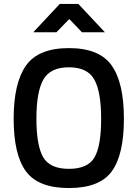

<svg xmlns="http://www.w3.org/2000/svg" viewBox="-20 -939 696 970"><path d="M198 -145Q232 -86 328 -86Q424 -86 457.5 -144Q491 -202 491 -338.5Q491 -475 456.5 -537Q422 -599 328 -599Q234 -599 199 -537Q164 -475 164 -339.5Q164 -204 198 -145ZM544.5 -73Q483 11 328 11Q173 11 111 -73.5Q49 -158 49 -339Q49 -520 111.5 -608Q174 -696 328 -696Q482 -696 544 -608.5Q606 -521 606 -339Q606 -157 544.5 -73ZM148 -776 282 -919H376L510 -776H394L330 -843L265 -776Z"/></svg>

Font: TitilliumWebSemiBold
Style: Bold
Weight: 600
Version: Version 1.001;PS 57.000;hotconv 1.0.70;makeotf.lib2.5.55311